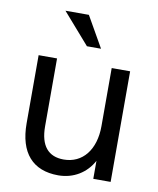

<svg xmlns="http://www.w3.org/2000/svg" viewBox="-83 -795 716 872"><g transform="rotate(10 274.5 -359.0)"><path d="M256 -730H148L272 -588H337ZM400 -242C400 -133 344 -63 257 -63C186 -63 148 -107 148 -197V-510H63V-196C63 -60 127 12 245 12C316 12 374 -25 405 -83V0H485V-510H400Z"/></g></svg>

Font: Alpha Lyrae Medium
Style: Regular
Weight: 500
Designer: Nikolay Petroussenko, Plamen Motev
Foundry: Fontfabric LLC
Version: Version 1.000;hotconv 1.0.109;makeotfexe 2.5.65596